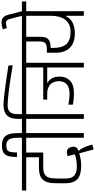

<svg xmlns="http://www.w3.org/2000/svg" viewBox="601 -1794 1290 2605"><g transform="rotate(-90 1246.5 -492.0)"><path d="M304 -36Q226 -36 171.5 -55Q117 -74 89 -124Q61 -174 62 -267Q62 -284 62 -307.5Q62 -331 62.5 -354.5Q63 -378 63 -394Q63 -504 111 -556.5Q159 -609 270 -609H415V-782H-36V-840H644V-782H479V-551Q441 -551 409.5 -551Q378 -551 347.5 -551Q317 -551 278 -551Q223 -551 192 -535.5Q161 -520 148 -495Q135 -470 131.5 -440Q128 -410 127 -381Q127 -369 126.5 -350Q126 -331 126 -311.5Q126 -292 126 -280Q126 -260 127 -234.5Q128 -209 134.5 -183.5Q141 -158 159.5 -137Q178 -116 213.5 -104.5Q249 -93 309 -95Q326 -96 351.5 -98.5Q377 -101 405 -107Q433 -113 454 -121Q448 -148 442.5 -170Q437 -192 430 -219Q443 -224 460.5 -228Q478 -232 496 -229.5Q514 -227 529 -215.5Q544 -204 552 -177Q555 -167 557.5 -153Q560 -139 557 -124Q554 -109 542 -95.5Q530 -82 504 -72L502 -67Q517 -56 532.5 -28.5Q548 -1 562.5 36.5Q577 74 586 116L521 133L468 -63Q434 -51 389.5 -43.5Q345 -36 304 -36Z M680 0V-782H556V-840H680V-876Q680 -913 677 -944.5Q674 -976 664 -1000.5Q654 -1025 632.5 -1038.5Q611 -1052 573 -1052Q535 -1052 515 -1040Q495 -1028 487.5 -997Q480 -966 480 -907H419Q418 -981 431.5 -1025.5Q445 -1070 478.5 -1090.5Q512 -1111 572 -1111Q627 -1111 660.5 -1095.5Q694 -1080 712 -1050Q730 -1020 736.5 -979Q743 -938 743 -887V-840H875V-782H743V0Z M804 -782V-840H1132V-782H1000V0H936V-782ZM1658 -1024 1664 -965Q1637 -970 1595 -976.5Q1553 -983 1501.5 -991Q1450 -999 1395.5 -1007Q1341 -1015 1289 -1021Q1237 -1027 1194 -1030.5Q1151 -1034 1123 -1034Q1075 -1034 1050 -1019Q1025 -1004 1014 -980.5Q1003 -957 1001.5 -932Q1000 -907 1000 -885V-813H936V-899Q936 -995 982 -1042Q1028 -1089 1121 -1090Q1148 -1090 1191.5 -1086.5Q1235 -1083 1287 -1076.5Q1339 -1070 1393.5 -1062.5Q1448 -1055 1499 -1047.5Q1550 -1040 1591.5 -1033.5Q1633 -1027 1658 -1024Z M1509 -318Q1506 -234 1450 -184Q1394 -134 1285 -134Q1243 -134 1206 -137.5Q1169 -141 1128 -150V-209Q1168 -203 1205 -198.5Q1242 -194 1260 -194Q1330 -192 1371 -211Q1412 -230 1429.5 -263.5Q1447 -297 1447 -338Q1447 -363 1440 -390.5Q1433 -418 1414.5 -442Q1396 -466 1361.5 -481.5Q1327 -497 1272 -497H1197V-551H1633V-782H1063V-840H1825V-782H1696V0H1633V-497H1425V-494Q1461 -473 1486 -432.5Q1511 -392 1509 -318Z M2334 0V-245H2330Q2299 -180 2240 -152Q2181 -124 2109 -122Q2015 -120 1953.5 -151.5Q1892 -183 1862.5 -241.5Q1833 -300 1833 -378V-502H1884Q1922 -502 1944 -511Q1966 -520 1976 -541.5Q1986 -563 1986 -600V-782H1754V-840H2529V-782H2397V0ZM1898 -450Q1897 -413 1900 -374.5Q1903 -336 1913.5 -301.5Q1924 -267 1948 -239.5Q1972 -212 2013 -196Q2054 -180 2117 -180Q2175 -180 2216.5 -200.5Q2258 -221 2284 -257Q2310 -293 2322 -340.5Q2334 -388 2334 -441V-782H2049V-581Q2049 -553 2043 -529Q2037 -505 2021 -487.5Q2005 -470 1975.5 -460Q1946 -450 1898 -450Z M2333 -839V-842L2295 -990Q2286 -1025 2274 -1040.5Q2262 -1056 2237 -1056Q2212 -1056 2167 -1044L2150 -1100Q2202 -1115 2242 -1116.5Q2282 -1118 2308.5 -1097Q2335 -1076 2349 -1022L2396 -839Z"/></g></svg>

Font: Matangi
Style: Regular
Weight: 400
Designer: Prashant Pant
Foundry: The Graphic Ant
Version: Version 3.002